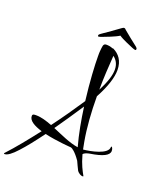

<svg xmlns="http://www.w3.org/2000/svg" viewBox="-274 -1062 1027 1258"><g transform="rotate(20 239.0 -432.5)"><path d="M229 -844C234 -844 242 -846 252 -850C271 -857 338 -882 363 -899C386 -882 449 -857 465 -850C475 -846 482 -844 486 -844C490 -844 492 -847 492 -852C492 -852 492 -853 492 -853C492 -856 489 -861 483 -866C473 -873 388 -941 381 -948C380 -951 374 -955 369 -955C364 -955 359 -951 354 -948C346 -942 250 -873 238 -866C231 -861 226 -857 225 -852C225 -847 226 -844 229 -844ZM-85 90C-66 90 -38 70 -2 30C35 -10 76 -62 123 -126C210 -106 312 -100 309 -100C309 -100 309 -100 309 -100C316 -99 342 -83 377 -32C386 -11 396 8 405 27C416 44 435 52 444 52C448 52 450 51 450 49C433 18 414 -15 395 -84C403 -95 423 -101 440 -104C525 -117 568 -138 568 -169C568 -185 561 -196 557 -196C555 -196 554 -194 554 -191C554 -141 439 -119 388 -114C385 -130 381 -147 378 -166C362 -255 354 -364 354 -473C402 -562 422 -629 422 -680C422 -745 390 -783 349 -803C348 -803 347 -804 346 -804C344 -804 343 -804 342 -803C329 -810 310 -812 297 -812C273 -812 276 -790 272 -758C271 -751 271 -739 271 -723C271 -663 277 -546 293 -417C244 -343 192 -268 136 -193C97 -208 59 -220 24 -220C11 -220 -3 -221 -3 -206C-3 -173 37 -151 92 -134C29 -53 -32 23 -87 82C-89 84 -90 86 -90 87C-90 89 -88 90 -85 90ZM354 -519C354 -603 360 -686 365 -759C388 -742 405 -716 405 -676C405 -639 391 -590 354 -519ZM350 -116C289 -125 224 -157 163 -182C206 -243 251 -310 298 -381C310 -292 327 -199 350 -116Z"/></g></svg>

Font: Comforter
Style: Regular
Weight: 400
Designer: Robert E. Leuschke
Foundry: Robert E. Leuschke
Version: Version 1.013; ttfautohint (v1.8.3)